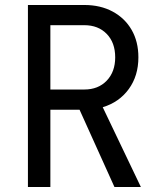

<svg xmlns="http://www.w3.org/2000/svg" viewBox="-20 -750 640 770"><path d="M92 0V-730H318Q383 -730 432 -703.5Q481 -677 508 -630Q535 -583 535 -520Q535 -446 496.5 -393Q458 -340 392 -320L545 0H439L299 -310H182V0ZM182 -391H318Q374 -391 408 -426.5Q442 -462 442 -520Q442 -579 408 -614Q374 -649 318 -649H182Z"/></svg>

Font: JetBrainsMono NF
Style: Regular
Weight: 400
Designer: Philipp Nurullin, Konstantin Bulenkov
Foundry: JetBrains
Version: Version 2.251; ttfautohint (v1.8.3);Nerd Fonts 2.2.2